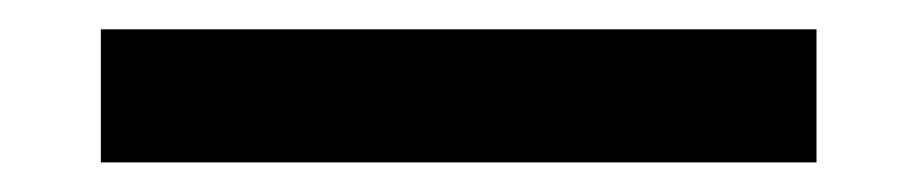

<svg xmlns="http://www.w3.org/2000/svg" viewBox="-20 -20 626 131"><path d="M48.8 90.8V0H537.1V90.8Z"/></svg>

Font: Cascadia Code
Style: Regular
Weight: 400
Monospace: yes
Designer: Aaron Bell
Foundry: Saja Typeworks
Version: Version 2106.017